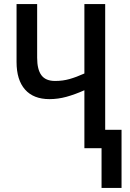

<svg xmlns="http://www.w3.org/2000/svg" viewBox="-20 -734 642 951"><path d="M501 -714V-91H582V197H483V0H398V-287Q351 -266 309 -254.5Q267 -243 225 -243Q146 -243 104 -290.5Q62 -338 62 -427V-714H164V-448Q164 -390 185 -361.5Q206 -333 253 -333Q291 -333 324.5 -342.5Q358 -352 398 -370V-714Z"/></svg>

Font: Noto Sans Condensed Medium
Style: Regular
Weight: 500
Width: 3
Designer: Monotype Design Team
Foundry: Monotype Imaging Inc.
Version: Version 2.013; ttfautohint (v1.8.4.7-5d5b)